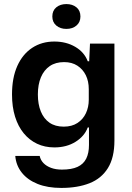

<svg xmlns="http://www.w3.org/2000/svg" viewBox="-20 -746 649 943"><path d="M281 177Q214 177 165 157.5Q116 138 87.5 102.5Q59 67 55 20H175Q179 40 193.5 55Q208 70 231 78.5Q254 87 284 87Q332 87 361 73.5Q390 60 403.5 33Q417 6 417 -34V-120H411Q395 -77 351 -49.5Q307 -22 247 -22Q200 -22 162 -40Q124 -58 96.5 -91.5Q69 -125 54 -173Q39 -221 39 -282Q39 -364 65 -422Q91 -480 138 -511Q185 -542 247 -542Q305 -542 349.5 -516Q394 -490 411 -445H418L422 -532H542V-56Q542 28 510 79.5Q478 131 419.5 154Q361 177 281 177ZM293 -124Q333 -124 360.5 -142Q388 -160 402 -190Q416 -220 416 -256V-308Q416 -347 401.5 -376.5Q387 -406 360 -423.5Q333 -441 295 -441Q253 -441 224.5 -421.5Q196 -402 181 -366.5Q166 -331 166 -282Q166 -234 180.5 -198.5Q195 -163 223 -143.5Q251 -124 293 -124ZM306 -604Q276 -604 256.5 -620.5Q237 -637 237 -665Q237 -694 256.5 -710Q276 -726 306 -726Q336 -726 355.5 -710Q375 -694 375 -665Q375 -637 355.5 -620.5Q336 -604 306 -604Z"/></svg>

Font: Mona Sans ExtraLight SemiBold
Style: Regular
Weight: 600
Version: Version 2.000